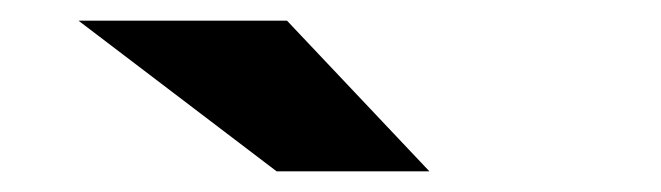

<svg xmlns="http://www.w3.org/2000/svg" viewBox="-20 -767 640 186"><path d="M248 -601 56 -747H258L396 -601Z"/></svg>

Font: Red Hat Mono
Style: Bold
Weight: 700
Monospace: yes
Designer: Pentagram, MCKL
Foundry: Pentagram, MCKL
Version: Version 1.023; ttfautohint (v1.8.3)